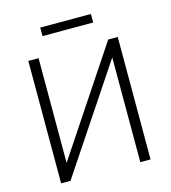

<svg xmlns="http://www.w3.org/2000/svg" viewBox="-125 -968 952 1068"><g transform="rotate(-15 351.5 -433.5)"><path d="M94 0V-705H153V-81H139L554 -705H609V0H550V-624H564L148 0ZM206 -818V-867H498V-818Z"/></g></svg>

Font: Nunito Sans 10pt SemiCondensed Light
Style: Regular
Weight: 300
Width: 4
Designer: Vernon Adams
Foundry: Vernon Adams
Version: Version 3.101;gftools[0.9.27]